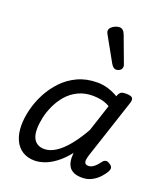

<svg xmlns="http://www.w3.org/2000/svg" viewBox="-156 -961 935 1084"><g transform="rotate(20 311.5 -419.0)"><path d="M180 17Q137 17 106 -2.5Q75 -22 58.5 -59Q42 -96 42 -146Q42 -190 54.5 -241Q67 -292 92.5 -341Q118 -390 156.5 -430.5Q195 -471 247 -495Q299 -519 365 -519Q398 -519 430 -509Q462 -499 490 -482L491 -486Q498 -504 507.5 -509.5Q517 -515 535 -515Q567 -515 575 -505.5Q583 -496 577 -476L458 -115Q454 -102 452 -89Q450 -76 455 -67.5Q460 -59 475 -59Q488 -59 500 -66Q512 -73 522.5 -84.5Q533 -96 541 -107Q547 -116 557.5 -119Q568 -122 583 -112Q599 -102 600 -91.5Q601 -81 595 -70Q586 -53 567.5 -32.5Q549 -12 523 2Q497 16 464 16Q433 16 414 7Q395 -2 385.5 -17Q376 -32 373 -51Q370 -70 372 -90Q372 -93 372 -95.5Q372 -98 373 -100Q338 -56 303 -30Q268 -4 236.5 6.5Q205 17 180 17ZM132 -157Q132 -126 140.5 -105.5Q149 -85 166.5 -74Q184 -63 208 -63Q242 -63 277 -85.5Q312 -108 347 -151Q382 -194 415 -253L468 -415Q441 -430 416 -435Q391 -440 366 -440Q316 -440 277 -421Q238 -402 210.5 -370Q183 -338 165.5 -300Q148 -262 140 -224.5Q132 -187 132 -157ZM436 -623Q429 -623 421.5 -628Q414 -633 406 -646L325 -791Q322 -797 319.5 -802Q317 -807 317 -813Q317 -824 326 -833.5Q335 -843 348.5 -849Q362 -855 375 -855Q398 -855 410 -823L467 -670Q469 -666 470 -661.5Q471 -657 471 -653Q471 -638 459.5 -630.5Q448 -623 436 -623Z"/></g></svg>

Font: Playwrite MX
Style: Regular
Weight: 400
Designer: Veronika Burian, José Scaglione
Foundry: TypeTogether
Version: Version 1.002